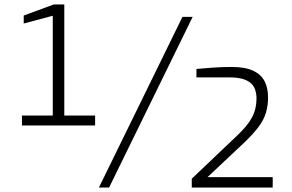

<svg xmlns="http://www.w3.org/2000/svg" viewBox="-20 -846 1315 866"><path d="M426 0 803 -770H849L472 0ZM845 0V-40L1049 -234Q1097 -279 1117 -317Q1137 -355 1137 -402Q1137 -429 1127 -450.5Q1117 -472 1090 -484.5Q1063 -497 1013 -497H866V-535Q899 -538 940 -541Q981 -544 1024 -544Q1087 -544 1123 -526.5Q1159 -509 1174 -478.5Q1189 -448 1189 -407Q1189 -369 1179.5 -337.5Q1170 -306 1147.5 -275.5Q1125 -245 1087 -208L916 -47H1210V0ZM218 -280V-775L87 -740V-776L223 -826H270V-280ZM79 -280V-325H409V-280Z"/></svg>

Font: Exo Thin Light
Style: Regular
Weight: 300
Version: Version 2.000